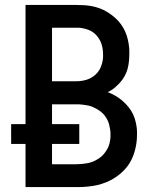

<svg xmlns="http://www.w3.org/2000/svg" viewBox="-20 -755 640 775"><path d="M83 0V-174H25V-254H83V-735H288Q304 -735 320 -734Q336 -733 351.5 -730Q367 -727 382 -721.5Q397 -716 410.5 -708Q424 -700 436.5 -690Q449 -680 459.5 -668Q470 -656 478 -642Q486 -628 491 -613Q496 -598 499 -580Q502 -562 502 -551V-537Q502 -523 500.5 -508Q499 -493 495.5 -479Q492 -465 485 -451.5Q478 -438 469 -427Q460 -416 447 -404.5Q434 -393 426 -389L415 -383Q431 -377 446.5 -368Q462 -359 475 -347.5Q488 -336 499 -322.5Q510 -309 517.5 -293Q525 -277 529 -257Q533 -237 533 -225V-211Q533 -193 530.5 -176Q528 -159 523 -142Q518 -125 510 -109Q502 -93 491 -79.5Q480 -66 466.5 -54.5Q453 -43 438 -34Q423 -25 406.5 -18.5Q390 -12 373 -8Q356 -4 335.5 -2Q315 0 303 0ZM190 -427H288Q301 -427 315 -429.5Q329 -432 341 -437.5Q353 -443 363.5 -452Q374 -461 381 -472.5Q388 -484 392 -499.5Q396 -515 396 -524V-535Q396 -549 393.5 -562.5Q391 -576 385.5 -588Q380 -600 371 -610.5Q362 -621 350.5 -628Q339 -635 323 -639Q307 -643 299 -643H190ZM190 -92H288Q298 -92 308 -93Q318 -94 328 -95.5Q338 -97 347.5 -100Q357 -103 365.5 -107.5Q374 -112 382.5 -118Q391 -124 397.5 -131.5Q404 -139 409.5 -147.5Q415 -156 418.5 -165Q422 -174 424 -185.5Q426 -197 426 -204V-213Q426 -223 424.5 -233Q423 -243 420.5 -252.5Q418 -262 413.5 -271Q409 -280 403 -288Q397 -296 389 -302.5Q381 -309 372.5 -314Q364 -319 355 -323Q346 -327 336 -329Q326 -331 314.5 -332.5Q303 -334 297 -334H190V-254H300V-174H190Z"/></svg>

Font: Iosevka Aile Semibold
Style: Regular
Weight: 600
Designer: Belleve Invis
Foundry: Belleve Invis
Version: Version 31.1.0; ttfautohint (v1.8.4)